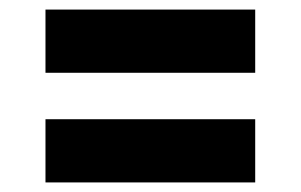

<svg xmlns="http://www.w3.org/2000/svg" viewBox="-20 -490 628 401"><path d="M75 -338V-470H513V-338ZM75 -109V-241H513V-109Z"/></svg>

Font: DM Sans 9pt 36pt Black
Style: Regular
Weight: 900
Version: Version 4.004;gftools[0.9.30]